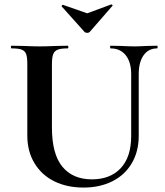

<svg xmlns="http://www.w3.org/2000/svg" viewBox="-20 -831 743 865"><path d="M478 -613Q476 -613 476 -619Q476 -625 478 -625L526 -624Q564 -622 587 -622Q606 -622 642 -624L688 -625Q690 -625 690 -619Q690 -613 688 -613Q649 -613 627 -582Q605 -551 605 -497V-219Q605 -149 574 -96Q543 -43 486.5 -14.5Q430 14 356 14Q282 14 225 -14Q168 -42 135.5 -95.5Q103 -149 103 -221V-544Q103 -574 97.5 -588Q92 -602 77.5 -607.5Q63 -613 32 -613Q29 -613 29 -619Q29 -625 32 -625L85 -624Q131 -622 158 -622Q188 -622 234 -624L285 -625Q288 -625 288 -619Q288 -613 285 -613Q254 -613 239.5 -607Q225 -601 219.5 -586.5Q214 -572 214 -542V-256Q214 -137 261 -80Q308 -23 394 -23Q477 -23 524 -73.5Q571 -124 571 -218V-497Q571 -551 546.5 -582Q522 -613 478 -613ZM258 -804Q258 -806 260.5 -808Q263 -810 264 -809L373 -771L481 -811H482Q485 -811 486.5 -808.5Q488 -806 486 -804L384 -687Q380 -683 373 -683Q365 -683 361 -687L258 -802Z"/></svg>

Font: Cormorant SC
Style: Bold
Weight: 700
Designer: Christian Thalmann (Catharsis Fonts)
Foundry: Catharsis Fonts
Version: Version 4.000